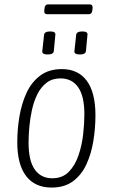

<svg xmlns="http://www.w3.org/2000/svg" viewBox="-20 -841 510 867"><path d="M213 6Q138 6 98 -46Q58 -98 58 -199Q58 -258 68 -316.5Q78 -375 100.5 -423Q123 -471 162 -500Q201 -529 259 -529Q333 -529 372 -476Q411 -423 411 -321Q411 -262 401.5 -204Q392 -146 370 -98.5Q348 -51 309.5 -22.5Q271 6 213 6ZM216 -36Q262 -36 290.5 -65Q319 -94 334.5 -139.5Q350 -185 355.5 -234.5Q361 -284 361 -325Q361 -407 333 -447Q305 -487 253 -487Q216 -487 190.5 -467.5Q165 -448 149 -416Q133 -384 124.5 -345.5Q116 -307 112.5 -268Q109 -229 109 -197Q109 -115 137 -75.5Q165 -36 216 -36ZM341 -595Q314 -595 316 -610L324 -684Q326 -699 352 -699Q377 -699 375 -684L368 -610Q366 -595 341 -595ZM196 -595Q169 -595 171 -610L179 -684Q181 -699 207 -699Q232 -699 230 -684L223 -610Q221 -595 196 -595ZM192 -777Q178 -777 180 -795L181 -803Q183 -821 196 -821H386Q400 -821 398 -803L397 -795Q395 -777 382 -777Z"/></svg>

Font: Asap Condensed Condensed ExtraLight
Style: Italic
Weight: 200
Width: 3
Italic angle: -6°
Designer: Pablo Cosgaya
Foundry: Omnibus-Type
Version: Version 3.001; ttfautohint (v1.8.4.7-5d5b)